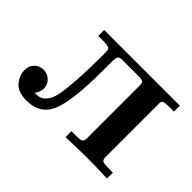

<svg xmlns="http://www.w3.org/2000/svg" viewBox="-95 -633 829 829"><g transform="rotate(45 319.5 -218.5)"><path d="M22 -80Q22 -107 39 -123Q56 -139 80 -139Q103 -139 120.5 -122.5Q138 -106 138 -81Q138 -62 122 -40Q145 -41 157 -45.5Q169 -50 182.5 -68Q196 -86 202 -121.5Q208 -157 212 -218.5Q216 -280 216 -374V-382Q216 -400 207.5 -404.5Q199 -409 159 -409H143V-445H605V-409H589Q579 -409 571.5 -409Q564 -409 558.5 -408Q553 -407 549 -407Q545 -407 542.5 -404.5Q540 -402 538.5 -401.5Q537 -401 536 -397Q535 -393 535 -392Q535 -391 535 -385Q535 -379 535 -377V-60Q535 -44 544 -40Q553 -36 588 -36H605V0Q539 -3 473 -3Q463 -3 352 0V-36H365Q405 -36 413 -40.5Q421 -45 421 -63V-383Q421 -400 415 -404.5Q409 -409 388 -409H292Q273 -409 268 -402Q263 -395 263 -367V-320Q263 -133 233.5 -62.5Q204 8 121 8Q69 8 45.5 -19.5Q22 -47 22 -80Z"/></g></svg>

Font: CMU Serif
Style: Bold
Weight: 700
Version: Version 0.7.0